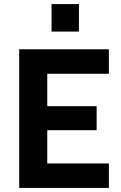

<svg xmlns="http://www.w3.org/2000/svg" viewBox="-20 -922 594 942"><path d="M232.9 -767.1V-901.9H367.2V-767.1ZM74.2 0V-680.2H514.2V-560.1H211.9V-400.9H454.1V-283.2H211.9V-120.1H514.2V0Z"/></svg>

Font: TitilliumWeb-Bold
Style: Bold
Weight: 700
Version: Version 1.001;PS 57.000;hotconv 1.0.70;makeotf.lib2.5.55311